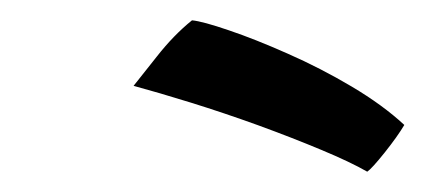

<svg xmlns="http://www.w3.org/2000/svg" viewBox="-20 -738 418 189"><path d="M169 -718Q179.5 -717 205.2 -708.2Q231 -699.5 263.2 -685.2Q295.5 -671 326.2 -652.8Q357 -634.5 378 -615Q371.5 -604 358.8 -588Q346 -572 341.5 -569Q325 -578.5 296.2 -590.5Q267.5 -602.5 233.8 -614.8Q200 -627 167.8 -637Q135.5 -647 111.5 -653.5Q118 -661.5 134.5 -682.5Q151 -703.5 169 -718Z"/></svg>

Font: Grandstander
Style: Italic
Weight: 400
Italic angle: -15°
Designer: Tyler Finck
Foundry: Etcetera Type Co
Version: Version 1.200; ttfautohint (v1.8.3)